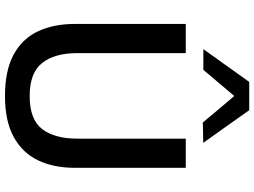

<svg xmlns="http://www.w3.org/2000/svg" viewBox="-145 -863 1020 770"><g transform="rotate(90 365.0 -478.0)"><path d="M365.5 12Q262.5 12 198.8 -22.8Q135 -57.5 105.5 -120.5Q76 -183.5 76 -268.5V-713H193V-277.5Q193 -187.5 232.5 -137.2Q272 -87 365 -87Q459.5 -87 497.8 -137.2Q536 -187.5 536 -278V-713H653V-268Q653 -183 622.8 -120.2Q592.5 -57.5 529 -22.8Q465.5 12 365.5 12ZM471 -781.5Q444.5 -813 418.5 -844.5Q392 -875.5 365 -907.5Q313 -845.5 260 -783.5H177Q209.5 -829 242.5 -875Q275 -921 308.5 -967.5H422Q454.5 -921 487.5 -874.8Q520.5 -828.5 553 -783Z"/></g></svg>

Font: Heraclito Medium
Style: Regular
Weight: 500
Designer: Kostas Bartsokas (font) & Cristiano Sobral (main changes)
Foundry: Kostas Bartsokas (font) & Cristiano Sobral (main changes)
Version: Version 1.00;July 8, 2020;FontCreator 13.0.0.2655 64-bit